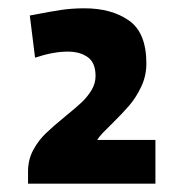

<svg xmlns="http://www.w3.org/2000/svg" viewBox="-20 -877 432 465"><path d="M47.9 -461.9Q47.9 -490.2 60.5 -513.7Q73.2 -537.1 91.1 -554.2Q108.9 -571.3 138.7 -595.7Q164.1 -616.2 178 -629.4Q191.9 -642.6 201.7 -658.7Q211.4 -674.8 211.4 -692.9Q211.4 -725.1 192.6 -738.5Q173.8 -752 144 -752Q108.9 -752 64.9 -737.3L52.2 -839.4L67.9 -842.3Q99.6 -848.6 127 -852.8Q154.3 -856.9 184.1 -856.9Q250 -856.9 292.2 -827.4Q334.5 -797.9 334.5 -723.1Q334.5 -693.4 322 -667Q309.6 -640.6 292.7 -621.1Q275.9 -601.6 250.5 -576.7Q239.3 -565.9 229.5 -555.7Q219.7 -545.4 215.3 -538.1H356.4V-432.1H47.9Z"/></svg>

Font: Selawik Semibold
Style: Regular
Weight: 600
Designer: Aaron Bell
Foundry: Microsoft Corporation
Version: Version 1.01